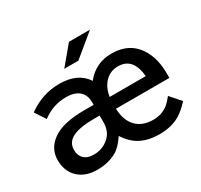

<svg xmlns="http://www.w3.org/2000/svg" viewBox="-169 -1012 1338 1277"><g transform="rotate(-30 500.0 -374.0)"><path d="M498 -791H659.2L489.3 -650.9H380.9ZM430.2 -345.7V-366.7Q430.2 -418 400.4 -447.3Q366.2 -481.9 295.9 -481.9Q195.8 -481.9 113.3 -419.9L60.1 -501Q170.4 -581.1 301.3 -581.1Q443.4 -581.1 504.9 -486.8Q580.1 -582 702.6 -582Q847.7 -582 913.6 -465.8Q956.1 -391.1 956.1 -285.2V-249H545.9Q548.8 -171.4 583 -125Q630.4 -61 725.6 -61Q792 -61 838.9 -98.1Q861.3 -115.7 888.2 -149.9L958 -69.8Q912.1 -20 873 3.4Q807.6 43 714.8 43Q611.8 43 546.4 -2.4Q505.9 -30.3 471.2 -83Q428.7 -19 387.2 4.4Q323.7 41 236.3 41Q161.6 41 111.8 5.9Q39.1 -45.9 39.1 -146.5Q39.1 -233.4 113.8 -288.1Q191.9 -345.7 357.9 -345.7ZM826.2 -337.9Q813 -486.8 698.2 -486.8Q625 -486.8 582 -426.3Q557.1 -391.1 548.8 -337.9ZM429.2 -264.2H388.2Q274.4 -264.2 220.2 -235.8Q167 -208.5 167 -150.4Q167 -111.3 188.5 -87.4Q214.8 -58.1 266.6 -58.1Q335.4 -58.1 384.3 -102.1Q429.2 -142.1 429.2 -214.8Z"/></g></svg>

Font: BIZ UDPGothic
Style: Bold
Weight: 700
Designer: TypeBank Co., Ltd.
Foundry: Morisawa Inc.
Version: Version 1.051